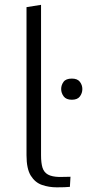

<svg xmlns="http://www.w3.org/2000/svg" viewBox="-20 -782 366 806"><path d="M218.3 4.4Q185.5 4.4 156.5 -5.6Q127.4 -15.6 109.4 -44.4Q91.3 -73.2 91.3 -129.9V-752L152.3 -761.7V-130.4Q152.3 -97.7 158.4 -78.1Q164.6 -58.6 181.2 -49.3Q197.8 -40 228.5 -39.1Q243.7 -39.1 257.1 -39.6Q270.5 -40 275.9 -40L273.4 2.4Q265.1 3.4 250.5 3.9Q235.8 4.4 218.3 4.4ZM281.7 -363.3Q257.8 -363.3 247.3 -377.4Q236.8 -391.6 236.8 -408.2Q236.8 -424.8 246.8 -438.5Q256.8 -452.1 281.7 -452.1Q305.2 -452.1 315.4 -438.5Q325.7 -424.8 325.7 -408.2Q325.7 -391.1 315.4 -377.2Q305.2 -363.3 281.7 -363.3Z"/></svg>

Font: Comme ExtraLight
Style: Regular
Weight: 250
Version: Version 1.000;gftools[0.9.27]